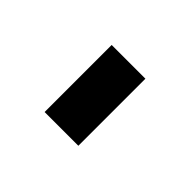

<svg xmlns="http://www.w3.org/2000/svg" viewBox="-54 -170 344 344"><g transform="rotate(45 118.0 2.0)"><path d="M73.2 87.4V-82.5H158.7V87.4Z"/></g></svg>

Font: Proletarsk
Style: Regular
Weight: 400
Designer: Peter Wiegel, original typeface by Carl Albert Fahrenwaldt 1901
Foundry: Peter Wiegel
Version: Version 1.000 2010 initial release